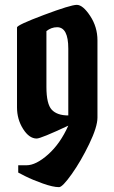

<svg xmlns="http://www.w3.org/2000/svg" viewBox="-20 -590 471 790"><path d="M381 -424V-106Q381 -68 347 2.5Q313 73 275 126.5Q237 180 223 180Q198 180 156 165Q114 150 84 135L55 120V90H89Q128 90 178 45.5Q228 1 261 -73Q148 -20 131 -20Q100 -20 75 -59.5Q50 -99 50 -148V-477Q50 -487 160.5 -528.5Q271 -570 296 -570Q321 -570 351 -524.5Q381 -479 381 -424ZM261 -390Q261 -478 215 -478Q191 -478 171 -462V-232Q171 -162 193 -138.5Q215 -115 261 -115Z"/></svg>

Font: Pirata One
Style: Regular
Weight: 400
Designer: Rodrigo Fuenzalida, Nicolas Massi
Foundry: Rodrigo Fuenzalida, Nicolas Massi
Version: Version 1.001